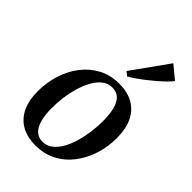

<svg xmlns="http://www.w3.org/2000/svg" viewBox="-246 -929 1039 1039"><g transform="rotate(45 273.5 -410.0)"><path d="M315.5 -546Q381 -546 425.2 -520.2Q469.5 -494.5 492.2 -445.8Q515 -397 515 -328Q515 -262.5 495.8 -201.5Q476.5 -140.5 440 -92.5Q403.5 -44.5 350.8 -16.5Q298 11.5 231.5 11.5Q166.5 11.5 122.2 -14.2Q78 -40 55.2 -88.5Q32.5 -137 32.5 -204.5Q32.5 -271.5 51.8 -333Q71 -394.5 108 -442.5Q145 -490.5 197.2 -518.2Q249.5 -546 315.5 -546ZM305 -505Q272.5 -505 247.5 -485.8Q222.5 -466.5 204.2 -434Q186 -401.5 174 -361.2Q162 -321 156.2 -278Q150.5 -235 150.5 -195Q150.5 -139 161.5 -102.2Q172.5 -65.5 193.2 -47.5Q214 -29.5 244 -29.5Q275.5 -29.5 300.5 -48.8Q325.5 -68 343.8 -100.2Q362 -132.5 373.8 -172.8Q385.5 -213 391.2 -255.8Q397 -298.5 397 -338.5Q397 -391 387.5 -428.2Q378 -465.5 357.8 -485.2Q337.5 -505 305 -505ZM295 -622 444.5 -831 519 -769Q509.5 -756.5 492.5 -739.2Q475.5 -722 453.2 -702.8Q431 -683.5 407 -664.8Q383 -646 360 -630Q337 -614 318 -603.5Z"/></g></svg>

Font: Merriweather 72pt Medium
Style: Italic
Weight: 500
Italic angle: -7.8°
Version: Version 2.101